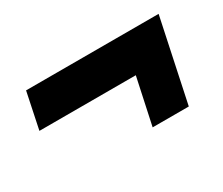

<svg xmlns="http://www.w3.org/2000/svg" viewBox="-61 -479 642 552"><g transform="rotate(-30 260.0 -203.0)"><path d="M317 -66 350 -220H30L55 -340H495L437 -66Z"/></g></svg>

Font: Geist Black
Style: Italic
Weight: 900
Italic angle: -12°
Designer: Basement.studio, Andrés Briganti, Mateo Zaragoza
Foundry: Basement.studio, Vercel, Andrés Briganti, Guido Ferreyra, Mateo Zaragoza
Version: Version 1.500; ttfautohint (v1.8.4.7-5d5b)